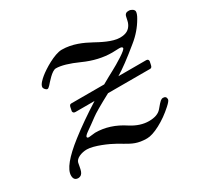

<svg xmlns="http://www.w3.org/2000/svg" viewBox="-103 -575 764 726"><g transform="rotate(-30 279.0 -212.5)"><path d="M531 -439C519.7 -439.7 513 -434.7 511 -424C507.6 -412.1 508 -403.8 502 -393C493.1 -377 479.8 -367 451.5 -367C419 -367 375.6 -391 354.5 -402.5C323.6 -419.3 283.3 -438 237.5 -438C204.5 -438 150.4 -403.7 130 -387C120.5 -379.1 103 -364 103 -351.5C103 -345.2 111 -336 117 -336C119.7 -336 123.5 -338.7 128.5 -344C137 -353.1 164.9 -388 183 -388C205.7 -388 237.3 -378.8 278 -360.5C318.7 -342.2 358.7 -333 398 -333L428 -334C437.3 -334 442 -331.8 442 -327.5C442 -323.2 432.5 -314.8 413.5 -302.5C373.9 -276.8 354.2 -269.1 311 -244H167C161.7 -244 158.3 -240 157 -232L154 -217C154.7 -211 158.3 -208 165 -208H248C199.3 -177.3 156.7 -147.7 120 -119C60 -72.3 30 -35.3 30 -8C30 6.7 36.7 14 50 14C73.2 12 72.5 -12.2 78 -37C81.7 -53.7 107.5 -64 131 -64C161.6 -64 217.1 -39.2 240 -26L264 -12C289.2 2.7 309.2 14 349.5 14C364.5 14 383.7 7.8 407 -4.5C430.3 -16.8 452.7 -32.7 474 -52C486 -62.7 492 -70.3 492 -75C492 -84.3 487.3 -89 478 -89C474 -89 470 -87.3 466 -84C462 -80.7 454.5 -72.3 443.5 -59C432.5 -45.7 414.3 -39 389 -39C363.7 -39 338 -47.3 312 -64C272.7 -90 232 -103 190 -103L162 -100C156.7 -100 154 -101.7 154 -105C154 -108.3 158.8 -113.5 168.5 -120.5C191.9 -137.5 191.8 -136.3 217 -155.5C229.7 -165.2 259.7 -182.7 307 -208H491C496.3 -208 499.7 -212 501 -220L504 -234C504 -240.7 500.7 -244 494 -244H373C399 -259.3 434.7 -285.7 480 -323C506 -343.7 527 -368 543 -396C549.7 -407.3 553 -416.3 553 -423C553 -431.9 540.2 -439 531 -439Z"/></g></svg>

Font: fbb
Style: Italic
Weight: 400
Italic angle: -12°
Designer: David J. Perry, Michael Sharpe
Version: Version 0.991